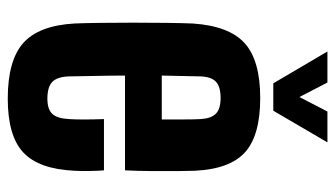

<svg xmlns="http://www.w3.org/2000/svg" viewBox="-196 -618 822 470"><g transform="rotate(90 215.0 -383.0)"><path d="M221.5 9Q128 9 85.2 -29Q42.5 -67 37.5 -154.5Q36.5 -177.5 36 -215.8Q35.5 -254 35.5 -297.5Q35.5 -341 36 -380.2Q36.5 -419.5 37.5 -443.5Q43.5 -533 85.8 -571Q128 -609 220 -609Q311.5 -609 352.8 -571.8Q394 -534.5 398 -448.5Q398.5 -436.5 398.8 -408.2Q399 -380 398.8 -345Q398.5 -310 397 -278H165Q165 -243.5 165.8 -209.2Q166.5 -175 167 -141Q168 -112 180.5 -100Q193 -88 221.5 -88Q247.5 -88 258.8 -100Q270 -112 271.5 -141Q272.5 -155 272.5 -177.2Q272.5 -199.5 271.5 -226.5H397Q398 -217 398.5 -194.5Q399 -172 398 -154.5Q394 -67 353.2 -29Q312.5 9 221.5 9ZM165 -368H272.5Q272.5 -389.5 272.5 -409.2Q272.5 -429 272.2 -443.2Q272 -457.5 271.5 -463Q270 -489 258.2 -500.5Q246.5 -512 220 -512Q192 -512 180 -500.5Q168 -489 167 -463Q166.5 -438.5 166 -415Q165.5 -391.5 165 -368ZM184 -641 106 -773.5H182L217.5 -705L253 -773.5H328.5L251 -641Z"/></g></svg>

Font: Big Shoulders Display Thin ExtraBold
Style: Regular
Weight: 800
Version: Version 2.002